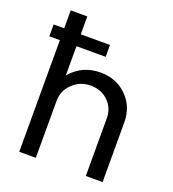

<svg xmlns="http://www.w3.org/2000/svg" viewBox="-136 -854 860 957"><g transform="rotate(20 294.0 -375.0)"><path d="M322 -510C257.3 -510 204.3 -485.7 163 -437V-592H318V-655H163V-750H75V-655H19V-592H75V0H163V-302C163 -338 176.2 -368.7 202.5 -394C228.8 -419.3 260.7 -432 298 -432C335.3 -432 366.3 -420 391 -396C415.7 -372 428 -342 428 -306V0H517V-316C517 -372 498.5 -418.3 461.5 -455C424.5 -491.7 378 -510 322 -510Z"/></g></svg>

Font: Orkney
Style: Regular
Weight: 400
Designer: Samuel Oakes and Alfredo Marco Pradil
Foundry: Alfredo Marco Pradil
Version: 1.0; ttfautohint (v1.5)